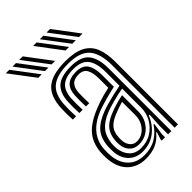

<svg xmlns="http://www.w3.org/2000/svg" viewBox="-259 -852 940 940"><g transform="rotate(-45 211.0 -382.0)"><path d="M373.5 0V-432.5Q373.5 -513.5 340.4 -552Q307.2 -590.5 225 -590.5Q149 -590.5 111.5 -560.5Q74 -530.5 71 -457Q70.2 -438 70.4 -419Q70.5 -400 71.8 -380.5H49.2Q47.8 -401.8 47.5 -419.2Q47.2 -436.8 48.2 -458Q51.5 -539.2 93.1 -574Q134.8 -608.8 225 -608.8Q289 -608.8 326.5 -589.6Q364 -570.5 380.2 -531.5Q396.5 -492.5 396.5 -432.5V0ZM187.8 -45.2Q230 -45.2 261.2 -65.5Q292.5 -85.8 309.8 -117.5Q327 -149.2 327 -183.2V-317.5Q294.8 -311.8 257.8 -302Q220.8 -292.2 196.2 -282.5Q150.5 -263.5 128 -236.1Q105.5 -208.8 100.8 -162.8Q100 -154.2 100.1 -145.5Q100.2 -136.8 101 -129Q105.8 -91.5 127.6 -68.4Q149.5 -45.2 187.8 -45.2ZM193 -65Q162.5 -65 144.5 -84Q126.5 -103 123.8 -131.2Q123 -139.5 123 -147.1Q123 -154.8 123.5 -161.8Q126.8 -201.5 146 -225Q165.2 -248.5 204 -264.8Q229.5 -275.2 252.8 -282.1Q276 -289 304 -294.8V-181.2Q304 -149.8 289.6 -123.2Q275.2 -96.8 250.4 -80.9Q225.5 -65 193 -65ZM196 -82.8Q219.5 -82.8 238.8 -95.8Q258 -108.8 269.5 -130.6Q281 -152.5 281 -179.2V-271.8Q264 -267 247.1 -261Q230.2 -255 211.8 -247.2Q178.2 -232.5 163.2 -212.9Q148.2 -193.2 146.5 -160.8Q146 -152.2 146.1 -145.6Q146.2 -139 146.8 -133Q148.8 -113.8 161.5 -98.2Q174.2 -82.8 196 -82.8ZM167.2 8.8Q110.5 8.8 74.4 -25.5Q38.2 -59.8 32.5 -123.8Q31.5 -136 31.5 -147.4Q31.5 -158.8 32.2 -170.8Q37 -231 69.9 -269.1Q102.8 -307.2 173 -335.2Q189.5 -342 205.5 -347.4Q221.5 -352.8 240 -357.8Q258.5 -362.8 282 -368V-432.5Q282 -472 269.5 -494.5Q257 -517 225 -517Q193.2 -517 178.5 -500.2Q163.8 -483.5 162.5 -452.5Q162 -443.2 161.9 -422.5Q161.8 -401.8 162.8 -380.5H140Q139 -402.8 139.1 -422.1Q139.2 -441.5 139.8 -454.5Q141.2 -495 161.6 -515.2Q182 -535.5 225 -535.5Q270.2 -535.5 287.5 -508.5Q304.8 -481.5 304.8 -432.5V-352.2Q272.5 -345 239.8 -336.1Q207 -327.2 181 -317.8Q121.5 -295.8 89.8 -258.5Q58 -221.2 55 -168.8Q54.8 -159 54.6 -147.5Q54.5 -136 55.5 -125.8Q59.8 -72.5 90.9 -40.8Q122 -9 174 -9Q220.8 -9 254.5 -28.8Q288.2 -48.5 311 -83.8H316.2L307 -21.8V0H284.2L284 -7L296.8 -47H292.5Q268.8 -17.8 238.1 -4.5Q207.5 8.8 167.2 8.8ZM327.8 0.2V-58.2L331.8 -132H326.5Q307 -83.8 269.4 -55.4Q231.8 -27 180.2 -27.2Q137.5 -27.5 109.9 -54.1Q82.2 -80.8 78.2 -127.2Q77.5 -136.5 77.5 -147Q77.5 -157.5 78 -166.8Q81.8 -219.5 108.4 -249.8Q135 -280 188.8 -300.2Q205.2 -306.5 229.2 -313.2Q253.2 -320 279.2 -326.1Q305.2 -332.2 327.8 -336.2V-432.5Q327.8 -491.8 305.4 -522.8Q283 -553.8 225 -553.8Q171.8 -553.8 145.4 -530.8Q119 -507.8 116.8 -455Q116.2 -440.2 116.1 -420.6Q116 -401 117.2 -380.5H94.5Q93.2 -401 93.2 -420.6Q93.2 -440.2 93.8 -455.5Q96.5 -517 127.2 -544.5Q158 -572 225 -572Q294.8 -572 322.6 -537.5Q350.5 -503 350.5 -432.5V0.2ZM166.8 -645 70.2 -773H94.5L191 -645ZM74 -645 -22.8 -773H1.5L98.2 -645ZM120.5 -645 23.8 -773H48L144.8 -645ZM356.2 -645 259.5 -773H283.8L380.5 -645ZM263.2 -645 166.8 -773H191L287.5 -645ZM309.8 -645 213 -773H237.2L334 -645Z"/></g></svg>

Font: Big Shoulders Inline Text Thin
Style: Bold
Weight: 700
Version: Version 2.002